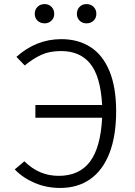

<svg xmlns="http://www.w3.org/2000/svg" viewBox="-20 -905 655 935"><path d="M545.6 -363.1Q545.6 -242.6 512.8 -158.7Q480 -74.9 419 -32.3Q357.9 10.3 273.3 10.3Q206.7 10.3 149.2 -14.1Q91.8 -38.5 51.8 -80L98.5 -119.5Q135.4 -83.6 176.4 -66.2Q217.4 -48.7 266.2 -48.7Q366.2 -48.7 418.2 -117.9Q470.3 -187.2 477.4 -331.8H152.3V-393.8H477.4Q469.7 -532.8 419.7 -594.6Q369.7 -656.4 277.4 -656.4Q221 -656.4 181 -637.9Q141 -619.5 100.5 -586.2L60 -628.2Q156.4 -714.4 278.5 -714.4Q361 -714.4 421 -675.6Q481 -636.9 513.3 -558.2Q545.6 -479.5 545.6 -363.1ZM149.2 -837.4Q149.2 -858.5 162.8 -871.8Q176.4 -885.1 197.4 -885.1Q216.9 -885.1 230.5 -871.8Q244.1 -858.5 244.1 -837.4Q244.1 -817.4 230.5 -804.4Q216.9 -791.3 197.4 -791.3Q176.4 -791.3 162.8 -804.4Q149.2 -817.4 149.2 -837.4ZM354.4 -837.4Q354.4 -858.5 367.7 -871.8Q381 -885.1 401 -885.1Q422.1 -885.1 435.6 -871.8Q449.2 -858.5 449.2 -837.4Q449.2 -817.4 435.6 -804.4Q422.1 -791.3 401 -791.3Q381 -791.3 367.7 -804.4Q354.4 -817.4 354.4 -837.4Z"/></svg>

Font: Fira Code Fixed Light
Style: Regular
Weight: 300
Monospace: yes
Designer: Carrois Corporate, Edenspiekermann AG, Nikita Prokopov
Foundry: Carrois Corporate, Edenspiekermann AG, Nikita Prokopov
Version: Version 5.002